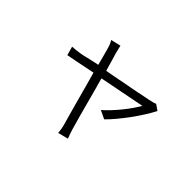

<svg xmlns="http://www.w3.org/2000/svg" viewBox="-125 -884 1250 1250"><g transform="rotate(45 500.0 -259.0)"><path d="M567 67C560 49 551 22 545 3C535 -29 504 -143 473 -260L468 -277C466 -285 464 -293 462 -301L458 -313C454 -330 449 -348 444 -365L457 -368C597 -396 736 -423 759 -427C724 -365 651 -272 587 -217L645 -189C713 -255 811 -389 852 -473L813 -500C803 -495 787 -491 776 -489C773 -488 769 -487 763 -486L758 -485C717 -476 629 -459 537 -442L524 -439C518 -438 512 -437 506 -436L493 -433C472 -429 452 -426 431 -422C416 -477 401 -524 395 -545C389 -570 384 -587 381 -603L312 -587C321 -572 328 -557 335 -532C341 -513 352 -469 367 -413C304 -401 256 -387 241 -385C212 -380 191 -378 163 -376L180 -315C206 -320 284 -335 381 -355C390 -322 400 -286 410 -251L413 -239C444 -125 474 -16 484 17C491 41 494 63 496 85L567 67Z"/></g></svg>

Font: Glow Sans SC Normal
Style: Regular
Weight: 400
Designer: Ryoko NISHIZUKA (kana, bopomofo & ideographs); Paul D. Hunt (Latin, Greek & Cyrillic); Sandoll Communications, Soo-young
Version: Version 0.93